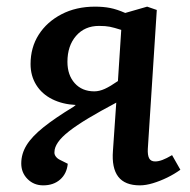

<svg xmlns="http://www.w3.org/2000/svg" viewBox="-20 -544 572 578"><path d="M330 -235Q281 -209 246 -188Q211 -167 188 -149Q165 -131 154.5 -115.5Q144 -100 144 -87Q143 -80 147.5 -73.5Q152 -67 160 -63L184 -51Q181 -21 161 -3.5Q141 14 110 14Q82 14 63 -5Q44 -24 44 -52Q44 -81 60 -107Q76 -133 111 -161Q146 -189 202 -223L208 -228Q168 -230 137 -245.5Q106 -261 89 -288.5Q72 -316 72 -351Q72 -401 96.5 -439.5Q121 -478 165 -501Q209 -524 266 -524Q291 -524 311.5 -520Q332 -516 357 -505L423 -524L452 -514L425 -96Q424 -77 429 -67.5Q434 -58 447 -58Q457 -58 469 -62.5Q481 -67 498 -77L523 -33Q505 -20 483.5 -9.5Q462 1 440.5 7.5Q419 14 401 14Q356 14 336 -12Q316 -38 320 -90ZM345 -454Q323 -461 310.5 -463.5Q298 -466 278 -466Q235 -466 209 -436Q183 -406 183 -358Q183 -318 205 -293.5Q227 -269 264 -269Q279 -269 295.5 -276.5Q312 -284 335 -300Z"/></svg>

Font: Literata Medium
Style: Italic
Weight: 500
Italic angle: -2°
Designer: Latin by Veronika Burian and Jose Scaglione. Greek by Irene Vlachou. Cyrillic by Vera Evstafieva
Foundry: TypeTogether
Version: Version 3.103;gftools[0.9.29]